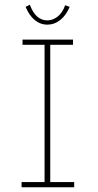

<svg xmlns="http://www.w3.org/2000/svg" viewBox="-20 -790 415 810"><path d="M71 0V-22H168V-601H75V-623H288V-601H192V-22H293V0ZM255 -768 274 -761Q258 -724 233.5 -705Q209 -686 180 -686Q150 -686 126.5 -705.5Q103 -725 88 -761L106 -770Q130 -704 180 -704Q202 -704 222.5 -719.5Q243 -735 255 -768Z"/></svg>

Font: Inconsolata Condensed ExtraLight
Style: Regular
Weight: 200
Width: 3
Monospace: yes
Designer: Raph Levien, Cyreal, Brenton Simpson
Foundry: Raph Levien, Cyreal, Google
Version: Version 3.100; ttfautohint (v1.8.4.7-5d5b)